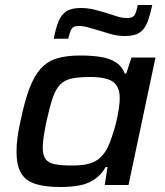

<svg xmlns="http://www.w3.org/2000/svg" viewBox="-20 -740 660 768"><path d="M222 8Q160 8 121 -4.5Q82 -17 64 -48Q46 -79 46 -134Q46 -159 50 -190.5Q54 -222 63 -260Q79 -337 98 -387Q117 -437 143.5 -466Q170 -495 208 -506.5Q246 -518 302 -518Q348 -518 384 -512Q420 -506 444 -490.5Q468 -475 479 -446H485L506 -510H602L494 0H399L410 -72H403Q383 -38 355 -20.5Q327 -3 293.5 2.5Q260 8 222 8ZM268 -78Q306 -78 331 -84Q356 -90 373 -103Q390 -116 402 -135Q411 -148 419 -169Q427 -190 434.5 -214Q442 -238 447.5 -263Q453 -288 456 -310Q459 -332 459 -347Q459 -393 432.5 -412.5Q406 -432 340 -432Q295 -432 267 -426Q239 -420 221 -402Q203 -384 191 -349Q179 -314 166 -255Q159 -221 155 -195Q151 -169 151 -150Q151 -119 162.5 -103.5Q174 -88 199.5 -83Q225 -78 268 -78ZM195 -585Q203 -627 214 -654Q225 -681 245 -694.5Q265 -708 303 -708Q332 -708 359.5 -701Q387 -694 412 -686Q433 -679 451 -673.5Q469 -668 489 -668Q511 -668 518 -679Q525 -690 531 -720H589Q580 -678 569.5 -651Q559 -624 539 -610Q519 -596 481 -596Q450 -596 424 -603.5Q398 -611 372 -619Q352 -625 332.5 -630.5Q313 -636 295 -636Q274 -636 267 -625.5Q260 -615 253 -585Z"/></svg>

Font: Saira SemiExpanded Medium
Style: Italic
Weight: 500
Width: 6
Italic angle: -12°
Designer: Hector Gatti with collaboration of the Omnibus-Type team
Foundry: Omnibus-Type
Version: Version 1.101